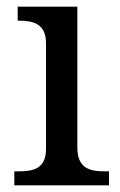

<svg xmlns="http://www.w3.org/2000/svg" viewBox="-20 -556 360 576"><path d="M23 0H307V-42H294C249 -42 212 -51 212 -114V-536H33V-494H36C80 -494 118 -485 118 -426V-109C118 -50 80 -42 36 -42H23Z"/></svg>

Font: Noto Nastaliq Urdu
Style: Regular
Weight: 400
Designer: Monotype Design Team (Patrick Giasson: type design, Kamal Mansour: OpenType code, Glenda Bellarosa). Updated by Simon Co
Foundry: Monotype Imaging Inc., Simon Cozens
Version: Version 3.009